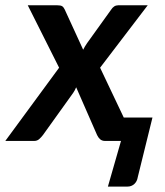

<svg xmlns="http://www.w3.org/2000/svg" viewBox="-61 -533 624 726"><path d="M515.5 -88.5 460 136.5Q457.5 153 446.8 162.8Q436 172.5 421.5 172.5H347L396.5 0H337Q324.5 0 317.2 -6.8Q310 -13.5 306 -22.5L227 -203Q224.5 -197 221.8 -191.8Q219 -186.5 215.5 -181.5L101.5 -22.5Q95 -14 87.2 -7Q79.5 0 67.5 0H-41L162.5 -277L44 -513H156Q168.5 -513 174 -509.5Q179.5 -506 183.5 -497.5L253.5 -345Q256.5 -351 260 -357Q263.5 -363 268 -369.5L358.5 -495.5Q369.5 -513 385.5 -513H497.5L317.5 -277L407 -88.5Z"/></svg>

Font: Lato 2
Style: Bold Italic
Weight: 700
Italic angle: -7°
Designer: Lukasz Dziedzic with Adam Twardoch and Botio Nikoltchev
Foundry: tyPoland Lukasz Dziedzic
Version: Version 2.015; 2015-08-06; http://www.latofonts.com/